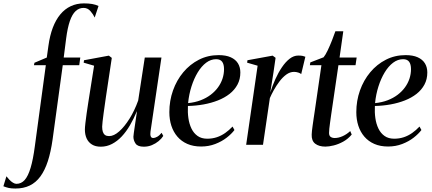

<svg xmlns="http://www.w3.org/2000/svg" viewBox="-152 -834 2490 1106"><path d="M127 -570.5Q135 -629 152.2 -674.5Q169.5 -720 195.5 -751.2Q221.5 -782.5 255.8 -798.5Q290 -814.5 331.5 -814.5Q358.5 -814.5 378.8 -811Q399 -807.5 415.5 -799.5L393.5 -733Q385 -751.5 369 -770Q353 -788.5 329.5 -788.5Q303.5 -788.5 283.8 -770.2Q264 -752 250.5 -713Q237 -674 229 -612L215 -502.5H310.5L304.5 -458.5H209.5L151 -31Q141 40.5 123.8 93.8Q106.5 147 80.8 182.2Q55 217.5 19.2 234.8Q-16.5 252 -63 252Q-86 252 -101 248.8Q-116 245.5 -132.5 239L-115 181.5Q-108 191 -98.2 201.2Q-88.5 211.5 -77.5 218.2Q-66.5 225 -57.5 225Q-29.5 225 -9.8 202.8Q10 180.5 24.2 133Q38.5 85.5 48.5 10L112 -458.5H43.5L46.5 -472.5L117.5 -502.5Z M428.5 11Q398 11 377.8 -1.5Q357.5 -14 347.2 -36.2Q337 -58.5 337 -88Q337 -100 340 -125.8Q343 -151.5 347.2 -181.5Q351.5 -211.5 355.5 -236.8Q359.5 -262 361 -272L390 -455.5L330 -473L332 -487L475 -513.5L492 -500.5L458 -274.5Q456 -258.5 452.2 -233.5Q448.5 -208.5 445 -182.5Q441.5 -156.5 439 -135Q436.5 -113.5 436.5 -104.5Q436.5 -86.5 440.5 -74.5Q444.5 -62.5 453.2 -56.2Q462 -50 476.5 -50Q504 -50 534.5 -77Q565 -104 594 -150.2Q623 -196.5 644 -255L682 -502.5H778L715 -76.5Q712.5 -59.5 716 -49.2Q719.5 -39 731 -39Q740.5 -39 753.5 -46.2Q766.5 -53.5 779 -69L788.5 -51Q778.5 -35 761.5 -21Q744.5 -7 723 2Q701.5 11 676.5 11Q641 11 628.8 -7.2Q616.5 -25.5 616.5 -46.5Q616.5 -51 618.8 -67.8Q621 -84.5 624.5 -107.2Q628 -130 631.2 -152.8Q634.5 -175.5 637 -192H636Q618.5 -150 597 -113Q575.5 -76 549.5 -48.2Q523.5 -20.5 493.2 -4.8Q463 11 428.5 11Z M1198.5 -85Q1182 -63 1153.8 -41Q1125.5 -19 1087.8 -4.5Q1050 10 1006.5 10Q961.5 10 927.2 -5Q893 -20 870 -46.8Q847 -73.5 835.2 -109.5Q823.5 -145.5 823.5 -188Q823.5 -253.5 844.5 -312.8Q865.5 -372 903.8 -417.8Q942 -463.5 993.8 -490Q1045.5 -516.5 1107.5 -516.5Q1149.5 -516.5 1177.2 -504Q1205 -491.5 1218.8 -469Q1232.5 -446.5 1232.5 -416.5Q1232.5 -377.5 1216 -346.8Q1199.5 -316 1170.5 -293.2Q1141.5 -270.5 1103.2 -255.5Q1065 -240.5 1021 -232.5Q977 -224.5 930.5 -223.5Q928.5 -187.5 933.2 -153.8Q938 -120 951 -93.2Q964 -66.5 986.2 -50.8Q1008.5 -35 1041.5 -35Q1071 -35 1096.8 -43.5Q1122.5 -52 1145.2 -68Q1168 -84 1187.5 -105ZM1093 -493Q1062.5 -493 1035.5 -472.8Q1008.5 -452.5 987 -417Q965.5 -381.5 951 -336Q936.5 -290.5 931.5 -240Q971.5 -244 1004 -256.5Q1036.5 -269 1061.8 -288.2Q1087 -307.5 1104 -331Q1121 -354.5 1129.8 -381.2Q1138.5 -408 1138.5 -435.5Q1138.5 -463.5 1127.8 -478.2Q1117 -493 1093 -493Z M1266 0 1332 -455.5 1271.5 -473 1273.5 -487 1418.5 -513.5 1435.5 -501 1423.5 -418 1405 -301.5Q1417.5 -340.5 1434.2 -378Q1451 -415.5 1471.8 -446.2Q1492.5 -477 1516.2 -495.5Q1540 -514 1566 -514Q1582.5 -514 1592.2 -511.8Q1602 -509.5 1607 -507L1583 -407Q1579.5 -411.5 1567 -415.8Q1554.5 -420 1542 -420Q1518.5 -420 1497.2 -404.5Q1476 -389 1457.8 -364.8Q1439.5 -340.5 1425.2 -314.8Q1411 -289 1402.5 -269L1363 0Z M1756 -175.5Q1752 -146.5 1749.2 -126.8Q1746.5 -107 1745 -93.2Q1743.5 -79.5 1743.5 -68Q1743.5 -52 1752.8 -45.5Q1762 -39 1776 -39Q1798 -39 1821.5 -49.5Q1845 -60 1865.5 -79L1874 -59Q1853 -33.5 1825.2 -18.2Q1797.5 -3 1770 3.8Q1742.5 10.5 1722.5 10.5Q1685.5 10.5 1663.8 -6.2Q1642 -23 1643.5 -59Q1643.5 -67 1645 -80.5Q1646.5 -94 1649 -111.8Q1651.5 -129.5 1654.5 -150.2Q1657.5 -171 1661 -193.5L1699.5 -458.5H1633L1635.5 -474.5L1712 -504Q1722.5 -516.5 1735.8 -544.2Q1749 -572 1761 -602.8Q1773 -633.5 1780 -654H1825.5L1804 -502.5H1902.5L1896 -458.5H1797.5Z M2275.5 -85Q2259 -63 2230.8 -41Q2202.5 -19 2164.8 -4.5Q2127 10 2083.5 10Q2038.5 10 2004.2 -5Q1970 -20 1947 -46.8Q1924 -73.5 1912.2 -109.5Q1900.5 -145.5 1900.5 -188Q1900.5 -253.5 1921.5 -312.8Q1942.5 -372 1980.8 -417.8Q2019 -463.5 2070.8 -490Q2122.5 -516.5 2184.5 -516.5Q2226.5 -516.5 2254.2 -504Q2282 -491.5 2295.8 -469Q2309.5 -446.5 2309.5 -416.5Q2309.5 -377.5 2293 -346.8Q2276.5 -316 2247.5 -293.2Q2218.5 -270.5 2180.2 -255.5Q2142 -240.5 2098 -232.5Q2054 -224.5 2007.5 -223.5Q2005.5 -187.5 2010.2 -153.8Q2015 -120 2028 -93.2Q2041 -66.5 2063.2 -50.8Q2085.5 -35 2118.5 -35Q2148 -35 2173.8 -43.5Q2199.5 -52 2222.2 -68Q2245 -84 2264.5 -105ZM2170 -493Q2139.5 -493 2112.5 -472.8Q2085.5 -452.5 2064 -417Q2042.5 -381.5 2028 -336Q2013.5 -290.5 2008.5 -240Q2048.5 -244 2081 -256.5Q2113.5 -269 2138.8 -288.2Q2164 -307.5 2181 -331Q2198 -354.5 2206.8 -381.2Q2215.5 -408 2215.5 -435.5Q2215.5 -463.5 2204.8 -478.2Q2194 -493 2170 -493Z"/></svg>

Font: Merriweather 144pt
Style: Italic
Weight: 400
Italic angle: -7.8°
Version: Version 2.101